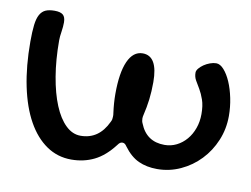

<svg xmlns="http://www.w3.org/2000/svg" viewBox="-62 -552 899 689"><g transform="rotate(10 387.5 -207.0)"><path d="M351.1 -209Q351.1 -286.1 369.6 -327.6Q388.2 -369.1 422.9 -369.1Q478 -369.1 478 -273.9Q478 -240.2 474.4 -210.4Q470.7 -180.7 463.9 -152.8Q462.9 -148.9 462.4 -145.5Q461.9 -142.1 461.9 -139.2Q461.9 -128.9 465.8 -121.1Q490.2 -59.1 556.2 -59.1Q579.6 -59.1 600.1 -69.3Q620.6 -79.6 635.7 -97.4Q650.9 -115.2 659.4 -139.2Q668 -163.1 668 -190.9Q668 -222.2 660.6 -242.9Q653.3 -263.7 644.5 -278.6Q635.7 -293.5 628.4 -305.9Q621.1 -318.4 621.1 -334Q621.1 -341.3 627.7 -349.4Q634.3 -357.4 644.3 -364.3Q654.3 -371.1 666.3 -375.5Q678.2 -379.9 689 -379.9Q703.1 -379.9 717 -364.3Q731 -348.6 741.9 -323.5Q752.9 -298.3 759.5 -266.1Q766.1 -233.9 766.1 -201.2Q766.1 -153.8 748.5 -111.8Q731 -69.8 700.7 -38.1Q670.4 -6.3 630.1 12.2Q589.8 30.8 544.9 30.8Q506.8 30.8 477.3 17.3Q447.8 3.9 422.9 -29.8Q418.9 -36.1 415 -38.6Q411.1 -41 407.2 -41Q402.3 -41 398.4 -38.6Q394.5 -36.1 390.1 -29.8Q356.9 13.7 319.1 32.2Q281.2 50.8 235.8 50.8Q185.5 50.8 145.3 23.2Q105 -4.4 76.7 -55.2Q48.3 -106 33.2 -178.5Q18.1 -251 18.1 -340.8Q18.1 -377.4 21 -401.6Q23.9 -425.8 31.7 -439.7Q39.6 -453.6 52.2 -459.2Q64.9 -464.8 85 -464.8Q106 -464.8 115.5 -456.8Q125 -448.7 125 -429.2Q125 -414.1 122.1 -395.3Q119.1 -376.5 119.1 -362.8Q119.1 -292 129.2 -232.4Q139.2 -172.9 157 -129.9Q174.8 -86.9 199.5 -63Q224.1 -39.1 253.9 -39.1Q320.3 -39.1 352.1 -106.9Q355 -112.3 356 -116.9Q356.9 -121.6 356.9 -127Q356.9 -129.9 356.9 -133.1Q356.9 -136.2 356 -140.1Q353.5 -158.7 352.3 -175.5Q351.1 -192.4 351.1 -209Z"/></g></svg>

Font: Gochi Hand
Style: Regular
Weight: 400
Designer: Juan Pablo del Peral
Foundry: Juan Pablo del Peral
Version: Version 1.001